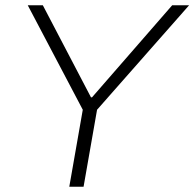

<svg xmlns="http://www.w3.org/2000/svg" viewBox="-20 -706 735 726"><path d="M242 0H296L347 -291L695 -686H631L328 -338H324L142 -686H85L293 -291Z"/></svg>

Font: Archivo Thin
Style: Italic
Weight: 100
Italic angle: -10°
Designer: Hector Gatti
Foundry: Omnibus-Type
Version: Version 2.001